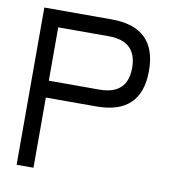

<svg xmlns="http://www.w3.org/2000/svg" viewBox="-78 -753 742 822"><g transform="rotate(10 293.0 -342.0)"><path d="M48.8 0V-683.6H341.8Q537.1 -683.6 537.1 -494.1Q537.1 -305.2 341.8 -305.2H122.1V0ZM341.8 -378.4Q463.9 -378.4 463.9 -494.1Q463.9 -610.4 341.8 -610.4H122.1V-378.4Z"/></g></svg>

Font: Sanitrixie
Style: Regular
Weight: 400
Designer: Jayvee D. Enaguas (Grand Chaos)
Version: Version 1.1 - 6/9/2013